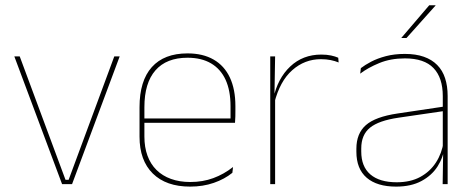

<svg xmlns="http://www.w3.org/2000/svg" viewBox="-20 -700 1795 730"><path d="M241 -16.5 414.5 -485.5H435L254 0H216L34.5 -485.5H55L229 -16.5Z M703 9.5Q611.5 9.5 561 -40.2Q510.5 -90 510.5 -180.5V-292.5Q510.5 -392.5 557.2 -444.8Q604 -497 693 -497Q751.5 -497 792.2 -473.5Q833 -450 854 -405.2Q875 -360.5 875 -296.5V-279.5Q875 -268.5 874.8 -257.5Q874.5 -246.5 873.5 -233H856.5Q856.5 -250.5 856.5 -266.5Q856.5 -282.5 856.5 -296Q856.5 -355.5 837.8 -396.5Q819 -437.5 782.5 -459Q746 -480.5 693 -480.5Q613 -480.5 571 -432.5Q529 -384.5 529 -292.5V-243.5V-239.5V-181Q529 -140 540.8 -108Q552.5 -76 575 -53.8Q597.5 -31.5 630 -19.8Q662.5 -8 703.5 -8Q751 -8 791 -22.8Q831 -37.5 866 -65L863.5 -43Q834 -19 793 -4.8Q752 9.5 703 9.5ZM519 -233V-249.5H867V-233Z M1023 -308.5 1013.5 -320.5 1019 -325Q1035.5 -402 1083.5 -447.2Q1131.5 -492.5 1201.5 -492.5Q1222.5 -492.5 1238.8 -489Q1255 -485.5 1266 -480.5L1267.5 -462.5Q1254.5 -468 1237.5 -471.5Q1220.5 -475 1200 -475Q1138.5 -475 1091.2 -433.2Q1044 -391.5 1023 -308.5ZM1007.5 0V-485.5H1026L1023.5 -335L1026 -332.5V0Z M1663 0 1665 -128 1663.5 -131.5V-292V-334.5Q1663.5 -404.5 1628.2 -441.2Q1593 -478 1519.5 -478Q1465 -478 1422 -460.2Q1379 -442.5 1349.5 -420L1352 -441Q1367.5 -453 1391.2 -465.5Q1415 -478 1447.2 -486.5Q1479.5 -495 1519.5 -495Q1561 -495 1591.5 -484.2Q1622 -473.5 1642.2 -453Q1662.5 -432.5 1672.2 -402.8Q1682 -373 1682 -335V0ZM1486 9.5Q1413.5 9.5 1374.2 -24.2Q1335 -58 1335 -123V-134.5Q1335 -192.5 1371 -224.2Q1407 -256 1491.5 -268.5L1672.5 -295.5L1673 -278.5L1495 -252.5Q1420 -241.5 1386.8 -214.5Q1353.5 -187.5 1353.5 -135.5V-124Q1353.5 -66.5 1388.2 -36.8Q1423 -7 1488.5 -7Q1540.5 -7 1577.8 -27.2Q1615 -47.5 1637.5 -82.2Q1660 -117 1666.5 -160.5L1676 -142H1670Q1666 -102.5 1644 -67.8Q1622 -33 1582.5 -11.8Q1543 9.5 1486 9.5ZM1612 -680H1636V-679L1525.5 -555.5H1506V-556Z"/></svg>

Font: Anek Gujarati Medium Thin
Style: Regular
Weight: 250
Version: Version 1.003